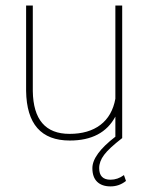

<svg xmlns="http://www.w3.org/2000/svg" viewBox="-20 -476 533 689"><path d="M335.9 127.4Q335.9 168.9 376.5 168.9Q402.3 168.9 424.8 152.3L432.1 173.3Q407.7 192.9 376.7 192.9Q345.7 192.9 328.6 176.3Q311.5 159.7 311.5 127.4Q311.5 78.1 394 14.6V-57.6Q348.1 28.3 230.5 28.3Q76.2 28.3 73.7 -149.9V-456.1H97.7V-148.9Q100.1 4.4 229.5 4.4Q297.9 4.4 340.3 -27.8Q382.8 -60.1 394 -121.6V-456.1H418.5V19.5Q370.6 56.6 353.3 80.1Q335.9 103.5 335.9 127.4Z"/></svg>

Font: Yantramanav Thin
Style: Regular
Weight: 250
Version: Version 1.001;PS 1.0;hotconv 1.0.72;makeotf.lib2.5.5900; ttf